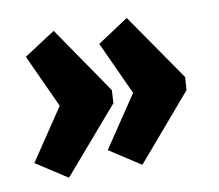

<svg xmlns="http://www.w3.org/2000/svg" viewBox="-57 -534 651 572"><g transform="rotate(-10 268.5 -248.5)"><path d="M14 -90 118 -245 44 -406 139 -468 279 -264 277 -225 108 -29ZM236 -90 340 -245 266 -406 360 -468 501 -264 498 -225 330 -29Z"/></g></svg>

Font: Ezarion Extra Bold
Style: Italic
Weight: 800
Italic angle: -8°
Designer: Natanael Gama
Version: Version 1.001;PS 001.001;hotconv 1.0.70;makeotf.lib2.5.58329